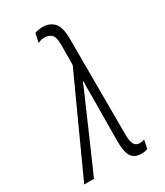

<svg xmlns="http://www.w3.org/2000/svg" viewBox="-238 -844 802 934"><g transform="rotate(-30 163.0 -377.5)"><path d="M273 10Q232 10 215.5 -17Q199 -44 200 -107L202 -339Q202 -367 202 -383.5Q202 -400 202 -411Q202 -422 203 -436H199Q194 -422 188 -408Q182 -394 176 -380L10 0H-45L197 -531L198 -645Q198 -688 183 -702Q168 -716 147 -716Q125 -716 107 -707L118 -757Q125 -760 137 -762.5Q149 -765 163 -765Q199 -765 223.5 -741.5Q248 -718 249 -652L250 -114Q250 -72 259.5 -55.5Q269 -39 290 -39Q305 -39 317 -44L307 4Q292 10 273 10Z"/></g></svg>

Font: Noto Sans ExtraCondensed Light
Style: Italic
Weight: 300
Width: 2
Italic angle: -12°
Designer: Monotype Design Team
Foundry: Monotype Imaging Inc.
Version: Version 2.013; ttfautohint (v1.8.4.7-5d5b)